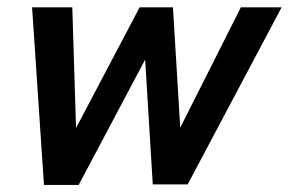

<svg xmlns="http://www.w3.org/2000/svg" viewBox="-20 -508 796 529"><path d="M101.1 1.5 68.4 -487.8H179.2L189.5 -155.3L364.7 -487.8H456.5L476.6 -156.2L643.6 -487.8H755.9L497.1 0H400.9L379.9 -343.8L196.8 1.5Z"/></svg>

Font: HK Grotesk SemiBold Italic
Style: Regular
Weight: 600
Italic angle: -13°
Designer: Alfredo Marco Pradil and Stefan Peev
Foundry: Hanken Design Co.
Version: Version 1.000;PS 001.000;hotconv 1.0.88;makeotf.lib2.5.64775